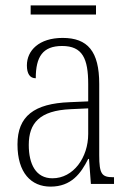

<svg xmlns="http://www.w3.org/2000/svg" viewBox="-20 -684 486 714"><path d="M94 -630H337V-664H94ZM168 10C245 10 281 -39 308 -93H311L318 0H404V-25H401C359 -25 349 -36 349 -107V-372C349 -493 306 -543 213 -543C125 -543 80 -496 80 -441C80 -410 91 -393 113 -393C113 -473 139 -513 211 -513C287 -513 308 -466 308 -371V-307L239 -304C107 -299 45 -252 45 -147C45 -41 96 10 168 10ZM175 -21C113 -21 87 -74 87 -145C87 -226 127 -273 243 -278L308 -281V-186C308 -98 253 -21 175 -21Z"/></svg>

Font: Noto Serif Devanagari Condensed ExtraLight
Style: Regular
Weight: 200
Width: 3
Designer: Universal Thirst, Indian Type Foundry and the Monotype Design Team
Foundry: Monotype Imaging Inc.
Version: Version 2.004